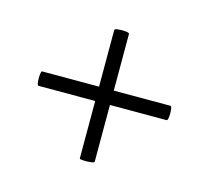

<svg xmlns="http://www.w3.org/2000/svg" viewBox="-61 -428 521 478"><g transform="rotate(15 199.0 -189.0)"><path d="M34 -171Q31 -171 30 -180.5Q29 -190 30 -199Q31 -208 33 -208H364Q367 -208 368 -199Q369 -190 368 -180.5Q367 -171 364 -171ZM218 -25Q218 -22 208.5 -21Q199 -20 189.5 -20.5Q180 -21 180 -23V-354Q180 -357 189.5 -358Q199 -359 208.5 -358Q218 -357 218 -354Z"/></g></svg>

Font: Cormorant Garamond Light
Style: Regular
Weight: 300
Designer: Christian Thalmann (Catharsis Fonts)
Foundry: Catharsis Fonts
Version: Version 4.001